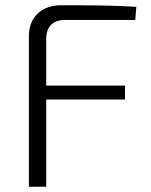

<svg xmlns="http://www.w3.org/2000/svg" viewBox="-20 -711 576 731"><path d="M495 -635 499 -685C407 -691 308 -691 212 -691C139 -691 90 -646 90 -574V0H156V-332H456V-385H156V-562C156 -610 181 -635 228 -635Z"/></svg>

Font: SnT
Style: Regular
Weight: 300
Designer: Natanael Gama
Version: Version 1.001;PS 001.001;hotconv 1.0.70;makeotf.lib2.5.58329